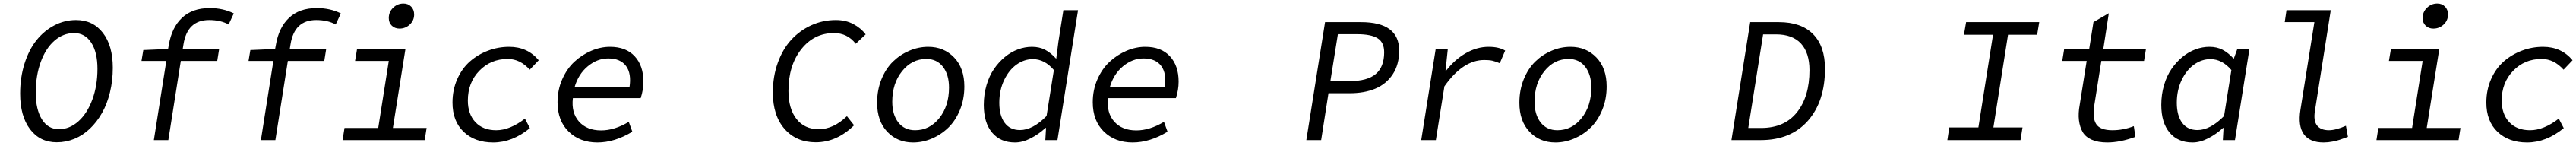

<svg xmlns="http://www.w3.org/2000/svg" viewBox="-20 -784 14431 817"><path d="M297.9 12.2Q203.6 12.2 148.2 -61Q92.8 -134.3 92.8 -259.8Q92.8 -350.6 117.4 -428.2Q142.1 -505.9 184.3 -558.8Q226.6 -611.8 283.9 -641.8Q341.3 -671.9 405.8 -671.9Q501 -671.9 556.4 -600.1Q611.8 -528.3 611.8 -404.8Q611.8 -332.5 595.9 -267.3Q580.1 -202.1 551.3 -151.6Q522.5 -101.1 483.6 -64Q444.8 -26.9 397.2 -7.3Q349.6 12.2 297.9 12.2ZM310.1 -61Q369.6 -61 419.2 -105.2Q468.8 -149.4 497.3 -227.1Q525.9 -304.7 525.9 -398.9Q525.9 -491.7 491 -545.4Q456.1 -599.1 395 -599.1Q334.5 -599.1 285.4 -556.6Q236.3 -514.2 208.3 -437.5Q180.2 -360.8 180.2 -265.1Q180.2 -171.4 214.6 -116.2Q249 -61 310.1 -61Z M841.8 0 911.6 -442.9H772.5L782.7 -503.9L921.4 -509.8L925.8 -533.2Q941.9 -629.9 999.5 -684.3Q1057.1 -738.8 1154.8 -738.8Q1230 -738.8 1289.6 -709L1260.7 -647Q1215.8 -671.9 1151.4 -671.9Q1029.3 -671.9 1007.8 -536.1L1003.4 -509.8H1207.5L1196.8 -442.9H992.7L922.9 0Z M1441.4 0 1511.2 -442.9H1372.1L1382.3 -503.9L1521 -509.8L1525.4 -533.2Q1541.5 -629.9 1599.1 -684.3Q1656.7 -738.8 1754.4 -738.8Q1829.6 -738.8 1889.2 -709L1860.4 -647Q1815.4 -671.9 1751 -671.9Q1628.9 -671.9 1607.4 -536.1L1603 -509.8H1807.1L1796.4 -442.9H1592.3L1522.5 0Z M2217.8 -624Q2191.4 -624 2174.6 -640.4Q2157.7 -656.7 2157.7 -683.1Q2157.7 -717.3 2182.1 -740.7Q2206.5 -764.2 2239.7 -764.2Q2266.1 -764.2 2283 -747.1Q2299.8 -730 2299.8 -703.1Q2299.8 -669.4 2275.4 -646.7Q2251 -624 2217.8 -624ZM1898.9 0 1909.7 -67.9H2098.6L2157.7 -442.9H1968.8L1980 -509.8H2251L2180.7 -67.9H2369.6L2358.9 0Z M2742.7 13.2Q2639.6 13.2 2577.1 -46.4Q2514.6 -106 2514.6 -210Q2514.6 -281.2 2541.3 -341.3Q2567.9 -401.4 2612.3 -440.2Q2656.7 -479 2713.6 -500.5Q2770.5 -522 2832.5 -522Q2935.1 -522 2997.6 -446.8L2947.3 -394Q2893.6 -454.1 2824.2 -454.1Q2729 -454.1 2664.8 -387.9Q2600.6 -321.8 2600.6 -221.2Q2600.6 -145.5 2643.1 -100.3Q2685.5 -55.2 2759.3 -55.2Q2835.9 -55.2 2920.4 -120.1L2948.2 -66.9Q2850.1 13.2 2742.7 13.2Z M3326.2 13.2Q3227.5 13.2 3165.3 -47.6Q3103 -108.4 3103 -211.9Q3103 -280.8 3129.2 -340.1Q3155.3 -399.4 3197.5 -438.5Q3239.7 -477.5 3292 -499.8Q3344.2 -522 3397 -522Q3486.3 -522 3535.2 -469.2Q3584 -416.5 3584 -327.1Q3584 -281.2 3568.8 -234.9H3189Q3179.2 -153.3 3223.1 -103.8Q3267.1 -54.2 3347.2 -54.2Q3421.9 -54.2 3502 -102.1L3522 -46.9Q3422.9 13.2 3326.2 13.2ZM3198.2 -294.9H3505.9Q3518.1 -372.6 3486.6 -414.8Q3455.1 -457 3387.2 -457Q3325.7 -457 3272.5 -413.1Q3219.2 -369.1 3198.2 -294.9Z M4549.3 12.2Q4440.4 12.2 4374.8 -62.5Q4309.1 -137.2 4309.1 -266.1Q4309.1 -356 4336.7 -432.6Q4364.3 -509.3 4412.1 -561.3Q4460 -613.3 4524.4 -642.6Q4588.9 -671.9 4662.1 -671.9Q4717.3 -671.9 4759.8 -649.4Q4802.2 -627 4829.1 -591.8L4773.4 -539.1Q4727.1 -599.1 4651.4 -599.1Q4540 -599.1 4468.3 -508.5Q4396.5 -418 4396.5 -274.9Q4396.5 -175.8 4441.4 -118.4Q4486.3 -61 4566.4 -61Q4648.4 -61 4724.1 -133.8L4764.2 -83Q4667.5 12.2 4549.3 12.2Z M5094.7 13.2Q5006.8 13.2 4950 -46.6Q4893.1 -106.4 4893.1 -209Q4893.1 -280.3 4917.5 -340.3Q4941.9 -400.4 4982.2 -439.5Q5022.5 -478.5 5073.7 -500.2Q5125 -522 5179.7 -522Q5267.1 -522 5324.5 -462.4Q5381.8 -402.8 5381.8 -299.8Q5381.8 -229 5357.2 -168.9Q5332.5 -108.9 5292.2 -69.8Q5252 -30.8 5200.4 -8.8Q5148.9 13.2 5094.7 13.2ZM5106 -55.2Q5187 -55.2 5241.5 -123Q5295.9 -190.9 5295.9 -293.9Q5295.9 -366.2 5262 -410.2Q5228 -454.1 5168.9 -454.1Q5087.9 -454.1 5033 -385.7Q4978 -317.4 4978 -214.8Q4978 -142.1 5012.2 -98.6Q5046.4 -55.2 5106 -55.2Z M5665.5 13.2Q5583.5 13.2 5537.1 -42.2Q5490.7 -97.7 5490.7 -196.8Q5490.7 -255.4 5506.1 -307.6Q5521.5 -359.9 5548.1 -398.4Q5574.7 -437 5609.1 -465.3Q5643.6 -493.7 5682.4 -507.8Q5721.2 -522 5760.3 -522Q5802.2 -522 5834.2 -505.4Q5866.2 -488.8 5896.5 -455.1L5908.7 -550.8L5936.5 -727.1H6018.6L5903.3 0H5835.4L5839.4 -67.9H5836.4Q5797.9 -32.7 5752.9 -9.8Q5708 13.2 5665.5 13.2ZM5693.4 -56.2Q5765.1 -56.2 5842.3 -134.8L5883.3 -392.1Q5831.5 -453.1 5765.6 -453.1Q5717.3 -453.1 5674.6 -422.9Q5631.8 -392.6 5604.7 -335.9Q5577.6 -279.3 5577.6 -209Q5577.6 -137.2 5607.7 -96.7Q5637.7 -56.2 5693.4 -56.2Z M6324.2 13.2Q6225.6 13.2 6163.3 -47.6Q6101.1 -108.4 6101.1 -211.9Q6101.1 -280.8 6127.2 -340.1Q6153.3 -399.4 6195.6 -438.5Q6237.8 -477.5 6290 -499.8Q6342.3 -522 6395 -522Q6484.4 -522 6533.2 -469.2Q6582 -416.5 6582 -327.1Q6582 -281.2 6566.9 -234.9H6187Q6177.2 -153.3 6221.2 -103.8Q6265.1 -54.2 6345.2 -54.2Q6419.9 -54.2 6500 -102.1L6520 -46.9Q6420.9 13.2 6324.2 13.2ZM6196.3 -294.9H6503.9Q6516.1 -372.6 6484.6 -414.8Q6453.1 -457 6385.3 -457Q6323.7 -457 6270.5 -413.1Q6217.3 -369.1 6196.3 -294.9Z M7297.4 0 7402.3 -660.2H7603.5Q7817.4 -660.2 7817.4 -501Q7817.4 -422.4 7781.2 -367.9Q7745.1 -313.5 7683.6 -287.8Q7622.1 -262.2 7539.6 -262.2H7421.4L7380.4 0ZM7432.1 -330.1H7539.6Q7639.2 -330.1 7686.3 -369.9Q7733.4 -409.7 7733.4 -491.2Q7733.4 -546.9 7696.8 -569.8Q7660.2 -592.8 7581.5 -592.8H7474.1Z M7940.9 0 8022 -509.8H8089.8L8077.1 -388.2H8080.1Q8128.9 -451.2 8190.9 -486.6Q8252.9 -522 8318.8 -522Q8376 -522 8411.1 -501L8380.9 -430.2Q8355 -440.9 8338.1 -444.6Q8321.3 -448.2 8293.9 -448.2Q8174.3 -448.2 8070.8 -300.8L8022.9 0Z M8692.4 13.2Q8604.5 13.2 8547.6 -46.6Q8490.7 -106.4 8490.7 -209Q8490.7 -280.3 8515.1 -340.3Q8539.6 -400.4 8579.8 -439.5Q8620.1 -478.5 8671.4 -500.2Q8722.7 -522 8777.3 -522Q8864.7 -522 8922.1 -462.4Q8979.5 -402.8 8979.5 -299.8Q8979.5 -229 8954.8 -168.9Q8930.2 -108.9 8889.9 -69.8Q8849.6 -30.8 8798.1 -8.8Q8746.6 13.2 8692.4 13.2ZM8703.6 -55.2Q8784.7 -55.2 8839.1 -123Q8893.6 -190.9 8893.6 -293.9Q8893.6 -366.2 8859.6 -410.2Q8825.7 -454.1 8766.6 -454.1Q8685.5 -454.1 8630.6 -385.7Q8575.7 -317.4 8575.7 -214.8Q8575.7 -142.1 8609.9 -98.6Q8644 -55.2 8703.6 -55.2Z M9678.7 0 9783.7 -660.2H9943.8Q10070.3 -660.2 10136.5 -592.5Q10202.6 -524.9 10202.6 -399.9Q10202.6 -216.8 10107.2 -108.4Q10011.7 0 9842.8 0ZM9772.9 -67.9H9844.7Q9976.1 -67.9 10045.9 -155.8Q10115.7 -243.7 10115.7 -391.1Q10115.7 -488.3 10068.4 -540Q10021 -591.8 9927.7 -591.8H9856Z M10888.2 0 10898.9 -70.8H11062L11144 -589.8H10981L10993.2 -660.2H11402.8L11391.1 -589.8H11228L11146 -70.8H11309.1L11297.9 0Z M11783.7 13.2Q11731.9 13.2 11697.3 -2Q11662.6 -17.1 11646.2 -44.9Q11629.9 -72.8 11625.2 -111.3Q11620.6 -149.9 11629.4 -196.8L11668.5 -442.9H11531.7L11542.5 -509.8H11682.6L11706.5 -660.2L11792.5 -710L11761.7 -509.8H12000.5L11989.7 -442.9H11750.5L11711.4 -195.8Q11699.7 -124 11721.9 -89.6Q11744.1 -55.2 11812.5 -55.2Q11874 -55.2 11932.6 -78.1L11941.4 -18.1Q11855.5 13.2 11783.7 13.2Z M12261.2 13.2Q12179.2 13.2 12132.8 -42.2Q12086.4 -97.7 12086.4 -196.8Q12086.4 -255.4 12101.8 -307.6Q12117.2 -359.9 12143.8 -398.4Q12170.4 -437 12204.8 -465.3Q12239.3 -493.7 12278.1 -507.8Q12316.9 -522 12356 -522Q12397.9 -522 12429.9 -505.4Q12461.9 -488.8 12492.2 -455.1L12512.2 -509.8H12580.1L12499 0H12431.2L12435.1 -67.9H12432.1Q12393.6 -32.7 12348.6 -9.8Q12303.7 13.2 12261.2 13.2ZM12289.1 -56.2Q12360.8 -56.2 12438 -134.8L12479 -392.1Q12427.2 -453.1 12361.3 -453.1Q12313 -453.1 12270.3 -422.9Q12227.5 -392.6 12200.4 -335.9Q12173.3 -279.3 12173.3 -209Q12173.3 -137.2 12203.4 -96.7Q12233.4 -56.2 12289.1 -56.2Z M12995.6 13.2Q12918 13.2 12884.8 -33Q12851.6 -79.1 12865.7 -168.9L12943.8 -660.2H12777.8L12787.6 -727.1H13035.6L12946.8 -163.1Q12938 -108.4 12958.7 -81.8Q12979.5 -55.2 13024.9 -55.2Q13063.5 -55.2 13120.6 -80.1L13131.8 -18.1Q13099.1 -6.3 13085.4 -1.7Q13071.8 2.9 13046.1 8.1Q13020.5 13.2 12995.6 13.2Z M13610.4 -624Q13584 -624 13567.1 -640.4Q13550.3 -656.7 13550.3 -683.1Q13550.3 -717.3 13574.7 -740.7Q13599.1 -764.2 13632.3 -764.2Q13658.7 -764.2 13675.5 -747.1Q13692.4 -730 13692.4 -703.1Q13692.4 -669.4 13668 -646.7Q13643.6 -624 13610.4 -624ZM13291.5 0 13302.2 -67.9H13491.2L13550.3 -442.9H13361.3L13372.6 -509.8H13643.6L13573.2 -67.9H13762.2L13751.5 0Z M14135.3 13.2Q14032.2 13.2 13969.7 -46.4Q13907.2 -106 13907.2 -210Q13907.2 -281.2 13933.8 -341.3Q13960.4 -401.4 14004.9 -440.2Q14049.3 -479 14106.2 -500.5Q14163.1 -522 14225.1 -522Q14327.6 -522 14390.1 -446.8L14339.8 -394Q14286.1 -454.1 14216.8 -454.1Q14121.6 -454.1 14057.4 -387.9Q13993.2 -321.8 13993.2 -221.2Q13993.2 -145.5 14035.6 -100.3Q14078.1 -55.2 14151.9 -55.2Q14228.5 -55.2 14313 -120.1L14340.8 -66.9Q14242.7 13.2 14135.3 13.2Z"/></svg>

Font: Office Code Pro D Italic
Style: Regular
Weight: 400
Italic angle: -9°
Designer: Nathan Rutzky & Paul D. Hunt
Foundry: Adobe Systems Incorporated
Version: Version 1.004;PS 001.004;hotconv 1.0.70;makeotf.lib2.5.58329